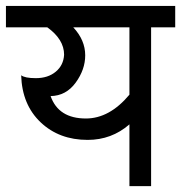

<svg xmlns="http://www.w3.org/2000/svg" viewBox="-30 -633 616 653"><path d="M262.2 -230Q342.3 -230 410.2 -311V-540H219.2Q259.8 -496.6 259.8 -444.8Q259.8 -396.5 227.5 -352.1Q194.8 -307.1 142.1 -306.2Q168.9 -230 262.2 -230ZM188 -446.8Q188 -499 130.9 -540H-9.8V-612.8H565.9V-540H483.9V0H410.2V-210Q349.6 -157.2 268.1 -157.2Q171.4 -157.2 108.4 -216.8Q44.9 -276.9 42 -377Q54.7 -367.2 91.8 -367.2Q133.3 -367.2 159.7 -389.2Q186 -411.1 188 -446.8Z"/></svg>

Font: Miedinger*
Style: Book
Weight: 400
Version: Version 001.000